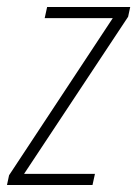

<svg xmlns="http://www.w3.org/2000/svg" viewBox="-44 -530 393 550"><path d="M-24 0 -18 -28 279 -478H84L91 -510H329L323 -482L25 -32H228L221 0Z"/></svg>

Font: Saira Condensed Thin
Style: Italic
Weight: 250
Width: 3
Italic angle: -12°
Designer: Hector Gatti with collaboration of the Omnibus-Type team
Foundry: Omnibus-Type
Version: Version 1.101